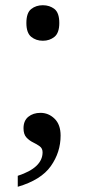

<svg xmlns="http://www.w3.org/2000/svg" viewBox="-20 -561 326 735"><path d="M144 -405Q118 -405 99.5 -420Q81 -435 81 -473Q81 -512 99.5 -526.5Q118 -541 144 -541Q170 -541 188.5 -526.5Q207 -512 207 -473Q207 -435 188.5 -420Q170 -405 144 -405ZM48 112Q143 81 143 22Q143 7 132 -1Q121 -9 106.5 -16Q92 -23 81 -35Q70 -47 70 -70Q70 -99 88.5 -114Q107 -129 135 -129Q166 -129 189 -106.5Q212 -84 212 -42Q212 22 174.5 75Q137 128 48 154Z"/></svg>

Font: Noto Serif Yezidi
Style: Regular
Weight: 400
Designer: Dalton Maag Ltd
Foundry: Dalton Maag Ltd
Version: Version 1.001; ttfautohint (v1.8.4.7-5d5b)